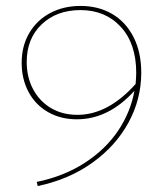

<svg xmlns="http://www.w3.org/2000/svg" viewBox="-20 -484 546 647"><path d="M456 -239Q456 -150 413 -71Q370 8 291 64.5Q212 121 107 143L104 129Q196 110 266 64.5Q336 19 378 -43.5Q420 -106 433 -178Q346 -82 239 -82Q184 -82 141.5 -106.5Q99 -131 76 -174.5Q53 -218 53 -272Q53 -329 78.5 -372.5Q104 -416 149 -440Q194 -464 251 -464Q312 -464 358 -437Q404 -410 430 -359Q456 -308 456 -239ZM437 -201Q439 -225 439 -239Q439 -337 387 -393.5Q335 -450 251 -450Q171 -450 120.5 -402Q70 -354 70 -275Q70 -224 91.5 -183.5Q113 -143 151.5 -120Q190 -97 241 -97Q344 -97 437 -201Z"/></svg>

Font: Ysabeau SC Thin
Style: Regular
Weight: 200
Designer: Christian Thalmann (Catharsis Fonts)
Version: Version 0.003